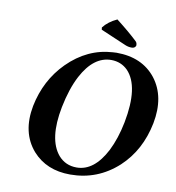

<svg xmlns="http://www.w3.org/2000/svg" viewBox="-91 -911 918 1002"><g transform="rotate(10 368.5 -410.0)"><path d="M450.2 -830.1Q403.3 -808.6 377.4 -774.9L378.9 -763.2L514.6 -705.1Q530.8 -698.2 548.8 -698.2Q564 -698.2 569.8 -710Q570.8 -711.9 570.8 -712.9Q571.3 -726.6 564 -733.9Q522.9 -773.4 450.2 -830.1ZM456.1 -616.2Q362.8 -616.2 300.3 -498.5Q264.2 -429.7 244.1 -329.1Q210 -154.8 277.3 -75.2Q314.9 -32.2 374 -32.2Q466.8 -32.2 529.3 -153.3Q562.5 -219.2 580.1 -308.1Q617.7 -503.4 543.5 -580.6Q508.3 -615.7 456.1 -616.2ZM729 -329.1Q699.7 -181.6 600.1 -88.9Q492.2 9.8 347.2 9.8Q221.7 9.8 147.9 -72.8Q67.9 -164.6 95.2 -309.1Q123.5 -449.7 219.2 -545.9Q322.8 -649.4 457 -657.2Q466.8 -657.7 476.1 -658.2Q612.3 -658.2 684.6 -566.4Q756.8 -473.1 729 -329.1Z"/></g></svg>

Font: Linux Libertine Capitals O
Style: Bold Italic Samll Caps
Weight: 400
Italic angle: -12°
Designer: Philipp H. Poll
Foundry: Philipp H. Poll
Version: Version 5.0.4